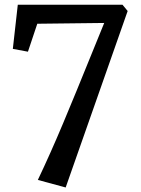

<svg xmlns="http://www.w3.org/2000/svg" viewBox="-20 -641 610 832"><path d="M141.6 -538.1 101.1 -417 35.6 -429.2 57.1 -620.6H510.7L533.2 -593.3L264.6 171.4L144 138.7Q199.2 22.5 253.4 -106.7Q307.6 -235.8 378.9 -412.1L431.6 -541.5Z"/></svg>

Font: Merriweather
Style: Regular
Weight: 400
Designer: Eben Sorkin
Foundry: Eben Sorkin
Version: Version 1.584; ttfautohint (v1.6)